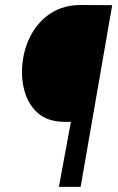

<svg xmlns="http://www.w3.org/2000/svg" viewBox="-20 -731 461 751"><path d="M295.4 0H210.4L257.3 -254.4H228.5Q165.5 -255.9 128.4 -288.6Q91.3 -321.3 76.7 -372.1Q62 -422.9 67.4 -478.5Q73.2 -542.5 102.1 -595.5Q130.9 -648.4 179.9 -679.9Q229 -711.4 296.4 -711.4L418.9 -710.9Z"/></svg>

Font: Roboto Condensed
Style: Italic
Weight: 400
Italic angle: -12°
Designer: Christian Robertson
Foundry: Google
Version: Version 3.0